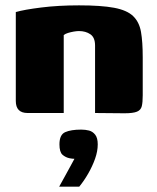

<svg xmlns="http://www.w3.org/2000/svg" viewBox="-20 -422 585 717"><path d="M83 0Q39 0 39 -45V-377Q70 -386 134 -394Q198 -402 275 -402Q358 -402 406 -393Q454 -384 477 -362Q500 -340 506.5 -303Q513 -266 513 -209V-66Q513 -40 509.5 -25.5Q506 -11 491.5 -5Q477 1 445 1L335 0V-252Q335 -282 317.5 -294Q300 -306 275 -306Q266 -306 255 -304Q244 -302 234 -299Q224 -296 218 -291V0ZM201 275Q213 253 222 237Q231 221 239 206Q247 191 258 171Q254 171 249.5 170.5Q245 170 240 169Q225 166 213.5 156Q202 146 202 117Q202 81 223.5 71.5Q245 62 283 62Q299 62 312.5 65.5Q326 69 335.5 81Q345 93 345 117Q345 143 335 171Q325 199 309.5 226Q294 253 276 275Z"/></svg>

Font: Genos Thin ExtraBold
Style: Regular
Weight: 800
Version: Version 1.010